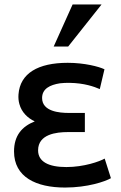

<svg xmlns="http://www.w3.org/2000/svg" viewBox="-20 -821 542 862"><path d="M278 -71C357 -71 427 -96 450 -109L478 -21C452 -6 373 21 272 21C142 21 43 -26 43 -141C43 -212 78 -253 136 -276C104 -291 77 -317 67 -354C63 -368 62 -382 63 -397C70 -492 151 -539 284 -539C359 -539 424 -522 449 -510L428 -421C403 -432 358 -448 293 -449C278 -449 263 -449 249 -447C205 -440 169 -423 169 -381C169 -320 248 -314 288 -314H361V-228H284C234 -228 151 -219 151 -146C151 -95 198 -71 278 -71ZM286 -612H221L306 -801H436Z"/></svg>

Font: Repo Medium
Style: Regular
Weight: 500
Designer: Stefan Peev
Foundry: Context Ltd
Version: Version 1.502